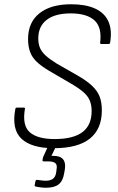

<svg xmlns="http://www.w3.org/2000/svg" viewBox="-20 -686 555 903"><path d="M233 11Q129 11 81.5 -33Q34 -77 52 -173Q53 -180 60 -180H91Q100 -180 97 -173Q84 -95 120.5 -63.5Q157 -32 237 -32Q324 -32 367.5 -64.5Q411 -97 411 -164Q411 -192 402 -213.5Q393 -235 371.5 -253.5Q350 -272 312 -294L211 -353Q174 -375 152.5 -395.5Q131 -416 121.5 -442Q112 -468 112 -502Q112 -581 165.5 -623.5Q219 -666 315 -666Q381 -666 425.5 -646.5Q470 -627 489 -587Q508 -547 498 -486Q497 -479 491 -479H457Q450 -479 451 -486Q460 -558 424 -590.5Q388 -623 312 -623Q239 -623 199.5 -592.5Q160 -562 160 -505Q160 -480 168 -461Q176 -442 194.5 -425Q213 -408 245 -388L343 -332Q387 -307 412.5 -283Q438 -259 448.5 -232Q459 -205 459 -167Q459 -79 402.5 -34Q346 11 233 11ZM196 197Q185 197 173 195.5Q161 194 150 192Q142 190 143 185L147 165Q149 159 155 160Q165 161 175 162.5Q185 164 195 164Q217 164 229 155Q241 146 244 126L246 111Q250 90 240.5 81.5Q231 73 206 73H186Q179 73 180 67Q181 62 181.5 58Q182 54 184 50L211 -9Q215 -15 219 -15H244Q252 -15 249 -9L222 47H232Q263 47 276.5 63Q290 79 285 111L282 128Q276 165 256 181Q236 197 196 197Z"/></svg>

Font: Sofia Sans Semi Condensed Light
Style: Italic
Weight: 300
Italic angle: -9°
Version: Version 4.100